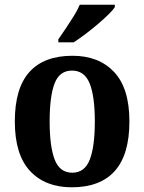

<svg xmlns="http://www.w3.org/2000/svg" viewBox="-20 -786 613 816"><path d="M285 10Q172 10 107.5 -59.5Q43 -129 43 -270Q43 -411 105 -480Q167 -549 288 -549Q400 -549 465 -480Q530 -411 530 -270Q530 -129 468 -59.5Q406 10 285 10ZM287 -52Q340 -52 361.5 -107.5Q383 -163 383 -270Q383 -377 361 -431.5Q339 -486 286 -486Q233 -486 212 -431.5Q191 -377 191 -270Q191 -163 212.5 -107.5Q234 -52 287 -52ZM228 -619Q242 -639 259.5 -665Q277 -691 293.5 -717.5Q310 -744 319 -766H468V-756Q460 -743 440 -723.5Q420 -704 394 -682Q368 -660 341.5 -640Q315 -620 293 -606H228Z"/></svg>

Font: Noto Serif Devanagari SemiCondensed
Style: Bold
Weight: 700
Width: 4
Designer: Universal Thirst, Indian Type Foundry and the Monotype Design Team
Foundry: Monotype Imaging Inc.
Version: Version 2.004; ttfautohint (v1.8.4.7-5d5b)